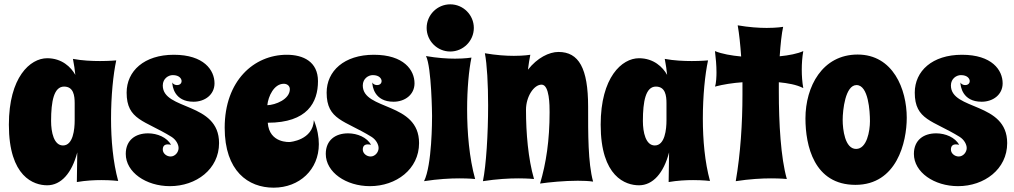

<svg xmlns="http://www.w3.org/2000/svg" viewBox="-20 -829 4683 887"><path d="M526 7C502 -80 493 -183 493 -281C493 -386 503 -485 517 -550C517 -550 485 -547 442 -547C405 -547 359 -549 317 -557C322 -531 326 -505 328 -483C308 -519 266 -560 198 -560C119 -560 21 -472 21 -253C21 -11 137 27 198 27C262 27 312 -29 337 -125L335 12C376 5 416 3 448 3C494 3 526 7 526 7ZM325 -273C325 -232 318 -157 271 -157C229 -157 216 -218 216 -270C216 -361 229 -429 276 -429C320 -429 325 -387 325 -352C325 -346 325 -341 325 -273Z M971 -444C971 -505 922 -576 783 -576C646 -576 565 -501 565 -401C565 -274 649 -273 772 -197C793 -184 805 -162 805 -145C805 -126 789 -106 768 -106C750 -106 732 -120 732 -138C732 -155 741 -162 755 -162C760 -162 765 -161 770 -160C752 -194 707 -213 664 -213C606 -213 561 -182 561 -118C561 -33 655 31 765 31C886 31 992 -47 992 -168C992 -359 732 -318 732 -434C732 -466 758 -482 778 -482C809 -482 819 -465 819 -454C819 -446 813 -436 798 -436C793 -436 782 -437 776 -448C776 -431 785 -359 874 -359C927 -359 971 -392 971 -444Z M1449 -454C1449 -544 1381 -576 1305 -576C1153 -576 1018 -456 1018 -239C1018 -38 1127 38 1244 38C1364 38 1453 -46 1453 -163C1453 -195 1447 -232 1430 -274C1426 -181 1319 -173 1319 -173C1318 -173 1224 -166 1217 -262C1400 -262 1449 -356 1449 -454ZM1215 -343C1219 -384 1246 -442 1291 -442C1307 -442 1319 -432 1319 -417C1319 -370 1252 -344 1215 -343Z M1895 -444C1895 -505 1846 -576 1707 -576C1570 -576 1489 -501 1489 -401C1489 -274 1573 -273 1696 -197C1717 -184 1729 -162 1729 -145C1729 -126 1713 -106 1692 -106C1674 -106 1656 -120 1656 -138C1656 -155 1665 -162 1679 -162C1684 -162 1689 -161 1694 -160C1676 -194 1631 -213 1588 -213C1530 -213 1485 -182 1485 -118C1485 -33 1579 31 1689 31C1810 31 1916 -47 1916 -168C1916 -359 1656 -318 1656 -434C1656 -466 1682 -482 1702 -482C1733 -482 1743 -465 1743 -454C1743 -446 1737 -436 1722 -436C1717 -436 1706 -437 1700 -448C1700 -431 1709 -359 1798 -359C1851 -359 1895 -392 1895 -444Z M2175 -2C2148 -99 2138 -217 2138 -324C2138 -418 2146 -505 2158 -563C2158 -563 2129 -558 2082 -558C2046 -558 2000 -561 1948 -570C1974 -519 1976 -294 1976 -294C1976 -275 1976 -66 1939 8C2003 -2 2060 -5 2102 -5C2147 -5 2175 -2 2175 -2ZM1951 -700C1951 -640 2000 -591 2060 -591C2120 -591 2169 -640 2169 -700C2169 -760 2120 -809 2060 -809C2000 -809 1951 -760 1951 -700Z M2720 10C2696 -77 2697 -214 2697 -336C2697 -514 2654 -589 2560 -589C2517 -589 2462 -562 2419 -507C2422 -533 2426 -556 2430 -576C2430 -576 2401 -571 2354 -571C2318 -571 2272 -574 2220 -583C2230 -532 2235 -440 2235 -342C2235 -210 2226 -65 2211 8C2275 -2 2332 -5 2374 -5C2419 -5 2447 -2 2447 -2C2420 -96 2410 -214 2410 -322C2410 -382 2446 -438 2482 -438C2519 -438 2519 -340 2519 -311C2519 -180 2503 -75 2475 19C2516 13 2587 6 2649 6C2675 6 2700 7 2720 10Z M3260 7C3236 -80 3227 -183 3227 -281C3227 -386 3237 -485 3251 -550C3251 -550 3219 -547 3176 -547C3139 -547 3093 -549 3051 -557C3056 -531 3060 -505 3062 -483C3042 -519 3000 -560 2932 -560C2853 -560 2755 -472 2755 -253C2755 -11 2871 27 2932 27C2996 27 3046 -29 3071 -125L3069 12C3110 5 3150 3 3182 3C3228 3 3260 7 3260 7ZM3059 -273C3059 -232 3052 -157 3005 -157C2963 -157 2950 -218 2950 -270C2950 -361 2963 -429 3010 -429C3054 -429 3059 -387 3059 -352C3059 -346 3059 -341 3059 -273Z M3691 -593C3665 -581 3624 -573 3582 -569C3586 -626 3591 -674 3598 -705C3598 -705 3569 -700 3522 -700C3486 -700 3440 -703 3388 -712C3395 -673 3400 -624 3404 -568C3360 -572 3314 -580 3283 -593C3287 -560 3290 -527 3290 -494C3290 -479 3289 -444 3283 -429C3321 -439 3366 -446 3410 -449C3410 -430 3410 -411 3410 -391C3410 -261 3401 -118 3379 8C3443 -2 3500 -5 3542 -5C3587 -5 3615 -2 3615 -2C3587 -100 3578 -260 3578 -407C3578 -421 3578 -435 3578 -449C3619 -445 3660 -438 3691 -422C3686 -450 3684 -479 3684 -507C3684 -536 3686 -564 3691 -593Z M4169 -285C4169 -417 4106 -577 3942 -577C3779 -577 3701 -429 3701 -282C3701 -157 3740 25 3932 25C4123 25 4169 -172 4169 -285ZM3999 -269C3999 -224 3985 -141 3935 -141C3883 -141 3873 -232 3873 -275C3873 -320 3885 -436 3937 -436C3992 -436 3999 -315 3999 -269Z M4612 -444C4612 -505 4563 -576 4424 -576C4287 -576 4206 -501 4206 -401C4206 -274 4290 -273 4413 -197C4434 -184 4446 -162 4446 -145C4446 -126 4430 -106 4409 -106C4391 -106 4373 -120 4373 -138C4373 -155 4382 -162 4396 -162C4401 -162 4406 -161 4411 -160C4393 -194 4348 -213 4305 -213C4247 -213 4202 -182 4202 -118C4202 -33 4296 31 4406 31C4527 31 4633 -47 4633 -168C4633 -359 4373 -318 4373 -434C4373 -466 4399 -482 4419 -482C4450 -482 4460 -465 4460 -454C4460 -446 4454 -436 4439 -436C4434 -436 4423 -437 4417 -448C4417 -431 4426 -359 4515 -359C4568 -359 4612 -392 4612 -444Z"/></svg>

Font: Spicy Rice
Style: Regular
Weight: 400
Designer: Astigmatic (AOETI)
Foundry: Astigmatic (AOETI)
Version: Version 1.000